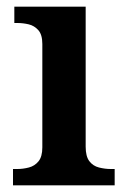

<svg xmlns="http://www.w3.org/2000/svg" viewBox="-20 -556 380 576"><path d="M19 0V-49H32Q49 -49 66.5 -53.5Q84 -58 95.5 -72Q107 -86 107 -114V-424Q107 -452 95 -465.5Q83 -479 66 -483Q49 -487 32 -487H23V-536H237V-116Q237 -87 248 -72.5Q259 -58 277 -53.5Q295 -49 312 -49H324V0Z"/></svg>

Font: Noto Serif Armenian SemiBold
Style: Regular
Weight: 600
Version: Version 2.007